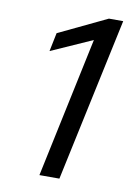

<svg xmlns="http://www.w3.org/2000/svg" viewBox="-80 -741 568 795"><g transform="rotate(10 204.0 -344.0)"><path d="M142 0 267 -590 94 -513 110 -591 313 -688H373L226 0Z"/></g></svg>

Font: Saira SemiExpanded
Style: Italic
Weight: 400
Width: 6
Italic angle: -12°
Designer: Hector Gatti with collaboration of the Omnibus-Type team
Foundry: Omnibus-Type
Version: Version 1.101